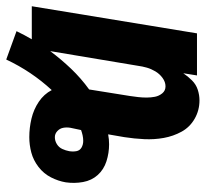

<svg xmlns="http://www.w3.org/2000/svg" viewBox="-42 -536 660 616"><g transform="rotate(90 288.0 -228.0)"><path d="M171 82Q209 1 269 -64Q282 -39 306.5 -22.5Q331 -6 360.5 1Q390 8 420 8Q445 8 469.5 1.5Q494 -5 515.5 -21.5Q537 -38 549 -61.5Q561 -85 565 -109Q569 -137 564 -164.5Q559 -192 541.5 -211.5Q524 -231 497.5 -239.5Q471 -248 443 -248Q427 -248 411 -245L420 -297Q425 -329 426.5 -361Q428 -393 422.5 -423.5Q417 -454 402.5 -480.5Q388 -507 361 -522.5Q334 -538 302 -538Q285 -538 268 -532.5Q251 -527 238 -514Q225 -501 215 -486L222 -530H87L0 0H106Q92 24 80 49ZM144 -59 191 -340Q193 -355 197 -369Q201 -383 209 -396.5Q217 -410 230 -419.5Q243 -429 257 -429Q271 -429 279.5 -418.5Q288 -408 290.5 -395Q293 -382 293 -368.5Q293 -355 291.5 -341.5Q290 -328 288 -315L267 -184Q231 -158 200.5 -126Q170 -94 144 -59ZM420 -74Q409 -74 400.5 -82Q392 -90 390 -101Q388 -112 390 -124Q392 -132 393.5 -140.5Q395 -149 397 -157V-158Q405 -161 414 -163Q423 -165 432 -165Q444 -165 453.5 -159.5Q463 -154 465 -143Q467 -132 465 -120Q463 -109 458 -98Q453 -87 442.5 -80.5Q432 -74 420 -74Z"/></g></svg>

Font: Iosevka Sparkle Heavy Oblique
Style: Regular
Weight: 900
Italic angle: -9°
Designer: Belleve Invis
Foundry: Belleve Invis
Version: Version 4.5.0; ttfautohint (v1.8.3)